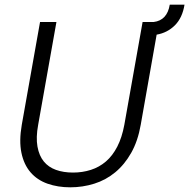

<svg xmlns="http://www.w3.org/2000/svg" viewBox="-20 -793 808 820"><path d="M151 -699H221L143 -260Q133 -206 140 -167Q147 -128 167 -103.5Q187 -79 219 -67.5Q251 -56 292 -56Q332 -56 368 -67.5Q404 -79 432.5 -103.5Q461 -128 481 -167Q501 -206 511 -260L589 -699H636Q694 -706 705 -773H768Q759 -717 727 -685Q695 -653 649 -645L581 -260Q569 -191 540.5 -140.5Q512 -90 472 -57Q432 -24 382.5 -8.5Q333 7 280 7Q227 7 183 -8.5Q139 -24 110.5 -57Q82 -90 71.5 -140.5Q61 -191 73 -260Z"/></svg>

Font: SVN-Poppins Light
Style: Italic
Weight: 300
Italic angle: -10°
Designer: Ninad Kale (Devanagari), Jonny Pinhorn (Latin)
Foundry: Indian Type Foundry
Version: Version 3.002 2017; ttfautohint (v1.8.3)